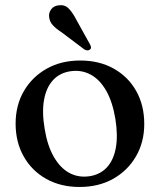

<svg xmlns="http://www.w3.org/2000/svg" viewBox="-20 -713 620 744"><path d="M291.5 -478.5Q364.5 -478.5 420.5 -447.2Q476.5 -416 507.8 -360.5Q539 -305 539 -232.5Q539 -162.5 507 -107.2Q475 -52 418.8 -20.2Q362.5 11.5 288 11.5Q215 11.5 159.2 -19.8Q103.5 -51 72 -106.5Q40.5 -162 40.5 -234Q40.5 -305 72.5 -360Q104.5 -415 160.8 -446.8Q217 -478.5 291.5 -478.5ZM326 -30Q367.5 -36 393.8 -64Q420 -92 428.8 -140Q437.5 -188 427 -253Q416 -318.5 391.5 -361.5Q367 -404.5 331.5 -423.8Q296 -443 253.5 -437Q212 -431 185.8 -402.8Q159.5 -374.5 150.8 -326.8Q142 -279 153 -214Q163.5 -149 188.2 -105.8Q213 -62.5 248.2 -43.2Q283.5 -24 326 -30ZM275.5 -637 328.5 -541.5Q331.5 -536 332.5 -530.8Q333.5 -525.5 329 -521.5Q325 -517.5 319 -517.8Q313 -518 307.5 -521L218.5 -588Q197.5 -601.5 185 -615Q172.5 -628.5 170.5 -646.5Q168 -662.5 178 -676.5Q188 -690.5 208 -692.5Q231 -695.5 246.2 -680Q261.5 -664.5 275.5 -637Z"/></svg>

Font: Fraunces 20pt
Style: Regular
Weight: 400
Version: Version 1.000;[b76b70a41]